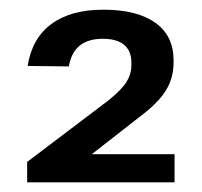

<svg xmlns="http://www.w3.org/2000/svg" viewBox="-20 -806 417 396"><path d="M36 -472 205 -600Q232 -622 241.5 -638Q251 -654 251 -671V-677Q251 -701 236 -713.5Q221 -726 192 -726Q162 -726 144.5 -712Q127 -698 122 -669L37 -670Q46 -727 86 -756.5Q126 -786 193 -786Q263 -786 300.5 -759Q338 -732 338 -682V-676Q338 -655 330.5 -636Q323 -617 307 -599.5Q291 -582 268 -565L113 -444L117 -488H340V-430H36Z"/></svg>

Font: Pathway Extreme 72pt SemiBold
Style: Regular
Weight: 600
Designer: Eduardo Rodriguez Tunni
Foundry: Eduardo Rodriguez Tunni
Version: Version 1.001;gftools[0.9.26]